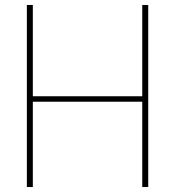

<svg xmlns="http://www.w3.org/2000/svg" viewBox="-20 -752 704 772"><path d="M88 -732H112V-365H552V-732H576V0H552V-343H112V0H88Z"/></svg>

Font: Exo Thin
Style: Regular
Weight: 250
Designer: Natanael Gama
Foundry: Natanael Gama
Version: Version 1.500; ttfautohint (v1.6)